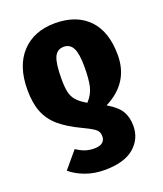

<svg xmlns="http://www.w3.org/2000/svg" viewBox="-142 -644 814 961"><g transform="rotate(-20 264.5 -163.0)"><path d="M368 -76Q422 -44 440.5 -11.5Q459 21 459 66Q459 135 406.5 180Q354 225 249 225Q194 225 147 207.5Q100 190 69 163L143 75Q167 91 189 98.5Q211 106 237 106Q266 106 280.5 94.5Q295 83 295 63Q295 47 289.5 37Q284 27 267 16Q250 5 214 -12Q144 -45 102.5 -80.5Q61 -116 41.5 -164.5Q22 -213 22 -284Q22 -411 87.5 -481Q153 -551 265 -551Q379 -551 443 -485Q507 -419 507 -294Q507 -146 368 -76ZM282 -121Q312 -153 321 -191.5Q330 -230 330 -295Q330 -366 314.5 -395.5Q299 -425 266 -425Q231 -425 216 -392.5Q201 -360 201 -277Q201 -232 207 -206Q213 -180 230 -160.5Q247 -141 282 -121Z"/></g></svg>

Font: Fira Sans Condensed ExtraBold
Style: Regular
Weight: 800
Width: 3
Designer: Carrois Corporate & Edenspiekermann AG
Foundry: Carrois Corporate GbR & Edenspiekermann AG
Version: Version 4.203